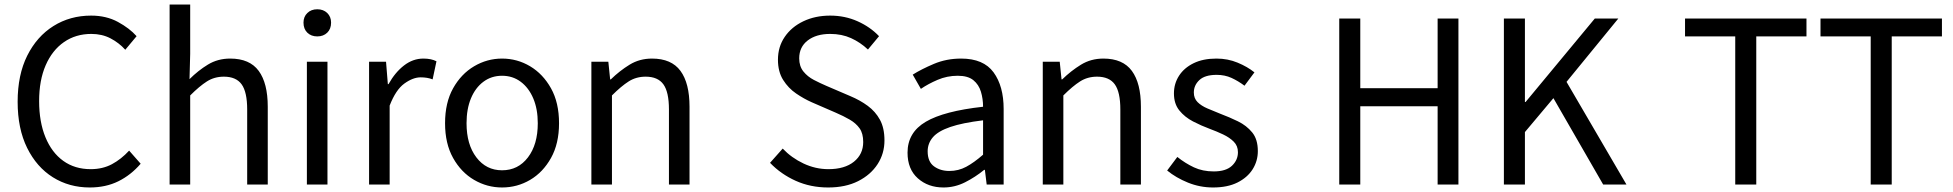

<svg xmlns="http://www.w3.org/2000/svg" viewBox="-20 -816 8638 849"><path d="M377 13Q286 13 214 -32Q142 -77 100 -162Q58 -247 58 -366Q58 -485 100.5 -570Q143 -655 216.5 -701Q290 -747 383 -747Q450 -747 501.5 -719Q553 -691 584 -656L534 -596Q506 -627 468.5 -646.5Q431 -666 384 -666Q315 -666 263 -630Q211 -594 182 -527.5Q153 -461 153 -369Q153 -277 181 -209Q209 -141 260 -104.5Q311 -68 381 -68Q434 -68 475 -90Q516 -112 551 -150L602 -92Q559 -42 503.5 -14.5Q448 13 377 13Z M730 0V-796H821V-578L818 -466Q856 -504 899.5 -530.5Q943 -557 998 -557Q1084 -557 1124 -502.5Q1164 -448 1164 -344V0H1073V-332Q1073 -409 1048.5 -443Q1024 -477 970 -477Q928 -477 895 -456Q862 -435 821 -394V0Z M1337 0V-543H1428V0ZM1383 -655Q1356 -655 1339 -671.5Q1322 -688 1322 -716Q1322 -742 1339 -758.5Q1356 -775 1383 -775Q1410 -775 1427 -758.5Q1444 -742 1444 -716Q1444 -688 1427 -671.5Q1410 -655 1383 -655Z M1612 0V-543H1687L1695 -444H1698Q1727 -496 1766.5 -526.5Q1806 -557 1852 -557Q1887 -557 1910 -545L1893 -465Q1870 -474 1840 -474Q1806 -474 1768 -446.5Q1730 -419 1703 -349V0Z M2200 13Q2134 13 2076.5 -20.5Q2019 -54 1983.5 -117.5Q1948 -181 1948 -271Q1948 -362 1983.5 -425.5Q2019 -489 2076.5 -523Q2134 -557 2200 -557Q2267 -557 2324 -523Q2381 -489 2416.5 -425.5Q2452 -362 2452 -271Q2452 -181 2416.5 -117.5Q2381 -54 2324 -20.5Q2267 13 2200 13ZM2200 -63Q2271 -63 2314.5 -120Q2358 -177 2358 -271Q2358 -334 2338 -381Q2318 -428 2282.5 -454.5Q2247 -481 2200 -481Q2153 -481 2117.5 -454.5Q2082 -428 2062.5 -381Q2043 -334 2043 -271Q2043 -177 2086.5 -120Q2130 -63 2200 -63Z M2595 0V-543H2670L2678 -465H2681Q2720 -503 2764 -530Q2808 -557 2863 -557Q2949 -557 2989 -502.5Q3029 -448 3029 -344V0H2938V-332Q2938 -409 2913.5 -443Q2889 -477 2835 -477Q2793 -477 2760 -456Q2727 -435 2686 -394V0Z M3642 13Q3564 13 3498.5 -16.5Q3433 -46 3385 -96L3441 -159Q3480 -118 3533 -93Q3586 -68 3643 -68Q3715 -68 3756 -101Q3797 -134 3797 -188Q3797 -226 3781 -248.5Q3765 -271 3737.5 -287Q3710 -303 3675 -318L3569 -364Q3535 -379 3500.5 -402.5Q3466 -426 3443 -462.5Q3420 -499 3420 -552Q3420 -609 3450 -653Q3480 -697 3532.5 -722Q3585 -747 3651 -747Q3716 -747 3772 -722Q3828 -697 3867 -656L3818 -597Q3784 -629 3743 -647.5Q3702 -666 3651 -666Q3589 -666 3551.5 -637Q3514 -608 3514 -558Q3514 -523 3532.5 -500Q3551 -477 3579 -462.5Q3607 -448 3635 -436L3740 -391Q3783 -373 3817 -348Q3851 -323 3871 -286.5Q3891 -250 3891 -195Q3891 -137 3860.5 -90Q3830 -43 3774.5 -15Q3719 13 3642 13Z M4152 13Q4084 13 4038.5 -27.5Q3993 -68 3993 -141Q3993 -230 4073.5 -277.5Q4154 -325 4327 -344Q4327 -379 4317.5 -410.5Q4308 -442 4284 -461.5Q4260 -481 4215 -481Q4168 -481 4126 -463Q4084 -445 4052 -423L4016 -486Q4054 -510 4109.5 -533.5Q4165 -557 4230 -557Q4329 -557 4373.5 -496Q4418 -435 4418 -334V0H4343L4335 -65H4332Q4293 -33 4247.5 -10Q4202 13 4152 13ZM4178 -60Q4218 -60 4252.5 -78.5Q4287 -97 4327 -132V-284Q4236 -273 4182 -254.5Q4128 -236 4105 -209Q4082 -182 4082 -147Q4082 -101 4110 -80.5Q4138 -60 4178 -60Z M4591 0V-543H4666L4674 -465H4677Q4716 -503 4760 -530Q4804 -557 4859 -557Q4945 -557 4985 -502.5Q5025 -448 5025 -344V0H4934V-332Q4934 -409 4909.5 -443Q4885 -477 4831 -477Q4789 -477 4756 -456Q4723 -435 4682 -394V0Z M5344 13Q5286 13 5233 -8.5Q5180 -30 5141 -62L5186 -122Q5221 -94 5259.5 -76Q5298 -58 5347 -58Q5401 -58 5427.5 -83Q5454 -108 5454 -143Q5454 -171 5435.5 -189.5Q5417 -208 5388.5 -221.5Q5360 -235 5330 -246Q5292 -260 5255.5 -279Q5219 -298 5195 -327.5Q5171 -357 5171 -403Q5171 -446 5193.5 -481Q5216 -516 5258 -536.5Q5300 -557 5359 -557Q5409 -557 5452.5 -539Q5496 -521 5527 -496L5483 -437Q5455 -458 5425.5 -471.5Q5396 -485 5360 -485Q5308 -485 5283.5 -462Q5259 -439 5259 -407Q5259 -381 5275.5 -364.5Q5292 -348 5319 -336.5Q5346 -325 5376 -313Q5416 -298 5454 -279.5Q5492 -261 5517 -230.5Q5542 -200 5542 -148Q5542 -104 5519 -67.5Q5496 -31 5452 -9Q5408 13 5344 13Z M5902 0V-734H5995V-426H6337V-734H6429V0H6337V-346H5995V0Z M6630 0V-734H6723V-365H6726L7032 -734H7136L6907 -454L7172 0H7069L6849 -382L6723 -232V0Z M7653 0V-655H7431V-734H7968V-655H7746V0Z M8252 0V-655H8030V-734H8567V-655H8345V0Z"/></svg>

Font: Chiron Sans HK TT
Style: Regular
Weight: 400
Designer: Ryoko NISHIZUKA 西塚涼子 (kana, bopomofo & ideographs); Paul D. Hunt (Latin, Greek & Cyrillic); Sandoll Communications 산돌커뮤니
Foundry: Adobe
Version: Version 2.022;hotconv 1.0.109;makeotfexe 2.5.65596